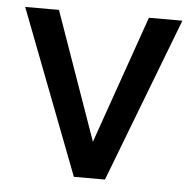

<svg xmlns="http://www.w3.org/2000/svg" viewBox="-45 -588 643 640"><g transform="rotate(5 277.0 -268.0)"><path d="M540 -543 329 7H225L14 -543H127L278 -115L428 -543Z"/></g></svg>

Font: Martel Sans SemiBold
Style: Regular
Weight: 600
Designer: Dan Reynolds and Mathieu Réguer
Foundry: Dan Reynolds and Mathieu Réguer
Version: Version 1.002; ttfautohint (v1.1) -l 5 -r 5 -G 72 -x 0 -D la